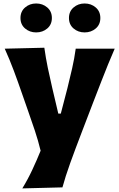

<svg xmlns="http://www.w3.org/2000/svg" viewBox="-20 -843 675 1087"><path d="M106.4 223.6Q138.2 171.4 163.3 117.4Q188.5 63.5 210 10.3Q196.3 -46.4 177.2 -103.8Q158.2 -161.1 138.7 -215.8L103 -317.9Q82 -378.9 58.1 -442.9Q34.2 -506.8 6.8 -567.4L231 -572.8Q239.3 -514.2 250.7 -458.7Q262.2 -403.3 275.9 -344.7L310.1 -199.7H324.2L361.8 -344.2Q376 -400.9 388.4 -455.8Q400.9 -510.7 408.7 -567.4H629.4Q609.4 -521.5 592 -478.8Q574.7 -436 554.7 -385Q534.7 -334 507.3 -262.7L446.3 -103.5Q404.8 4.4 377.4 80.6Q350.1 156.7 333.5 217.8ZM370.4 -741.1Q370.4 -778.2 396.4 -800.7Q422.5 -823.3 459 -823.3Q496 -823.3 522.1 -800.7Q548.1 -778.2 548.1 -741.1Q548.1 -704.1 522.1 -681.8Q496 -659.5 459 -659.5Q422.5 -659.5 396.4 -681.8Q370.4 -704.1 370.4 -741.1ZM95.9 -741.1Q95.9 -778.2 122 -800.7Q148 -823.3 184.6 -823.3Q221.6 -823.3 247.7 -800.7Q273.7 -778.2 273.7 -741.1Q273.7 -704.1 247.7 -681.8Q221.6 -659.5 184.6 -659.5Q148 -659.5 122 -681.8Q95.9 -704.1 95.9 -741.1Z"/></svg>

Font: Pinar DS4 ExtraBold
Style: Regular
Weight: 800
Designer: Amin Abedi
Version: Version 3.000